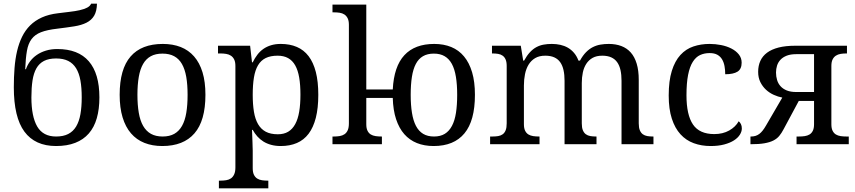

<svg xmlns="http://www.w3.org/2000/svg" viewBox="-20 -785 4653 1045"><path d="M55.2 -310.1Q55.2 -365.2 59.1 -414.8Q63 -464.4 73 -507.1Q83 -549.8 100.3 -585.2Q117.7 -620.6 144.3 -647Q170.9 -673.3 208.3 -690.2Q245.6 -707 295.9 -712.9Q329.1 -717.3 359.4 -720.7Q389.6 -724.1 413.6 -729.5Q437.5 -734.9 453.9 -743.2Q470.2 -751.5 476.1 -765.1H507.8Q506.8 -723.6 492.4 -699.5Q478 -675.3 450.9 -661.6Q423.8 -647.9 384 -641.6Q344.2 -635.3 292 -628.9Q236.3 -622.6 203.1 -609.6Q169.9 -596.7 151.6 -572Q133.3 -547.4 126.5 -507.8Q119.6 -468.3 117.2 -408.2H121.1Q128.9 -431.2 143.8 -451.2Q158.7 -471.2 180.4 -486.1Q202.1 -501 230 -509.5Q257.8 -518.1 292 -518.1Q405.8 -518.1 463.4 -451.4Q521 -384.8 521 -254.9Q521 -190.9 506.8 -141.6Q492.7 -92.3 463.4 -58.6Q434.1 -24.9 389.6 -7.6Q345.2 9.8 285.2 9.8Q170.9 9.8 113 -68.4Q55.2 -146.5 55.2 -310.1ZM424.8 -254.9Q424.8 -307.6 417.7 -347.2Q410.6 -386.7 394.3 -413.3Q377.9 -439.9 351.3 -453.4Q324.7 -466.8 285.2 -466.8Q245.6 -466.8 219.5 -453.4Q193.4 -439.9 178.2 -413.3Q163.1 -386.7 157 -347.2Q150.9 -307.6 150.9 -254.9Q150.9 -150.9 182.6 -96.4Q214.4 -42 285.2 -42Q324.7 -42 351.3 -55.7Q377.9 -69.3 394.3 -96.4Q410.6 -123.5 417.7 -163.3Q424.8 -203.1 424.8 -254.9Z M1098.1 -269Q1098.1 -127.9 1038.3 -59.1Q978.5 9.8 863.3 9.8Q809.1 9.8 766.1 -7.3Q723.1 -24.4 693.1 -59.1Q663.1 -93.8 647.2 -146.2Q631.3 -198.7 631.3 -269Q631.3 -409.2 690.7 -477.5Q750 -545.9 866.2 -545.9Q920.4 -545.9 963.4 -529.1Q1006.3 -512.2 1036.4 -477.8Q1066.4 -443.4 1082.3 -391.4Q1098.1 -339.4 1098.1 -269ZM728 -269Q728 -213.4 735.4 -170.9Q742.7 -128.4 759 -99.9Q775.4 -71.3 801.5 -56.6Q827.6 -42 865.2 -42Q902.8 -42 928.7 -56.6Q954.6 -71.3 970.7 -99.9Q986.8 -128.4 993.9 -170.9Q1001 -213.4 1001 -269Q1001 -324.7 993.7 -366.7Q986.3 -408.7 970.2 -436.8Q954.1 -464.8 928 -479Q901.9 -493.2 864.3 -493.2Q826.7 -493.2 800.8 -479Q774.9 -464.8 758.8 -436.8Q742.7 -408.7 735.4 -366.7Q728 -324.7 728 -269Z M1491.2 -481.9Q1452.1 -481.9 1426 -469Q1399.9 -456.1 1384.3 -429.7Q1368.7 -403.3 1362.1 -363.3Q1355.5 -323.2 1355.5 -269Q1355.5 -216.8 1362.1 -176.8Q1368.7 -136.7 1384.5 -109.4Q1400.4 -82 1426.5 -68.1Q1452.6 -54.2 1492.2 -54.2Q1525.4 -54.2 1548.6 -68.1Q1571.8 -82 1586.7 -109.4Q1601.6 -136.7 1608.4 -177Q1615.2 -217.3 1615.2 -270Q1615.2 -323.2 1608.4 -363Q1601.6 -402.8 1586.7 -429.2Q1571.8 -455.6 1548.1 -468.8Q1524.4 -481.9 1491.2 -481.9ZM1712.4 -269Q1712.4 -196.8 1699 -144Q1685.5 -91.3 1659.7 -57.1Q1633.8 -22.9 1595.7 -6.6Q1557.6 9.8 1508.3 9.8Q1479.5 9.8 1456.1 3.4Q1432.6 -2.9 1413.8 -14.6Q1395 -26.4 1380.6 -42.5Q1366.2 -58.6 1355.5 -78.1H1351.6Q1352.5 -52.2 1353.5 -29.8Q1354 -20.5 1354.2 -10.5Q1354.5 -0.5 1354.7 8.3Q1355 17.1 1355.2 24.2Q1355.5 31.2 1355.5 35.2V130.9Q1355.5 152.8 1362.1 166.3Q1368.7 179.7 1379.9 186.8Q1391.1 193.8 1406 196Q1420.9 198.2 1437.5 198.2H1440.4V240.2H1171.4V198.2H1179.2Q1196.3 198.2 1211.2 195.8Q1226.1 193.4 1237.1 185.8Q1248 178.2 1254.6 163.8Q1261.2 149.4 1261.2 126V-425.8Q1261.2 -447.8 1254.6 -461.2Q1248 -474.6 1236.8 -481.9Q1225.6 -489.3 1210.7 -491.7Q1195.8 -494.1 1179.2 -494.1H1166.5V-536.1H1341.3L1351.6 -445.8H1355.5Q1366.7 -468.8 1380.9 -487.3Q1395 -505.9 1413.6 -518.8Q1432.1 -531.7 1455.6 -538.8Q1479 -545.9 1508.3 -545.9Q1557.6 -545.9 1595.7 -529.5Q1633.8 -513.2 1659.7 -479.2Q1685.5 -445.3 1699 -393.1Q1712.4 -340.8 1712.4 -269Z M2343.3 -545.9Q2395 -545.9 2436 -529.1Q2477.1 -512.2 2505.6 -477.8Q2534.2 -443.4 2549.6 -391.4Q2564.9 -339.4 2564.9 -269Q2564.9 -127.9 2507.8 -59.1Q2450.7 9.8 2340.3 9.8Q2289.6 9.8 2249.3 -6.3Q2209 -22.5 2180.4 -54.9Q2151.9 -87.4 2135.7 -136.5Q2119.6 -185.5 2117.7 -252H1973.6V-108.9Q1973.6 -86.9 1980.2 -73.5Q1986.8 -60.1 1998 -53.2Q2009.3 -46.4 2024.2 -44.2Q2039.1 -42 2055.7 -42H2058.6V0H1789.6V-42H1797.4Q1814 -42 1828.9 -44.4Q1843.8 -46.9 1855 -54.4Q1866.2 -62 1872.6 -76.2Q1878.9 -90.3 1878.9 -113.8V-649.9Q1878.9 -671.9 1872.3 -685.3Q1865.7 -698.7 1854.5 -706.1Q1843.3 -713.4 1828.6 -715.6Q1814 -717.8 1797.4 -717.8H1789.6V-759.8H1973.6V-297.9H2117.7Q2124 -423.3 2180.9 -484.6Q2237.8 -545.9 2343.3 -545.9ZM2342.3 -42Q2377 -42 2400.9 -56.6Q2424.8 -71.3 2439.9 -99.9Q2455.1 -128.4 2461.7 -170.9Q2468.3 -213.4 2468.3 -269Q2468.3 -324.7 2461.4 -366.7Q2454.6 -408.7 2439.5 -436.8Q2424.3 -464.8 2400.1 -479Q2376 -493.2 2341.3 -493.2Q2306.2 -493.2 2282 -479Q2257.8 -464.8 2243.2 -436.8Q2228.5 -408.7 2221.9 -366.7Q2215.3 -324.7 2215.3 -269Q2215.3 -213.4 2222.2 -170.9Q2229 -128.4 2243.9 -99.9Q2258.8 -71.3 2283 -56.6Q2307.1 -42 2342.3 -42Z M2916.5 -42V0H2647.5V-42H2660.6Q2677.7 -42 2691.9 -44.4Q2706.1 -46.9 2716.3 -54.4Q2726.6 -62 2732.2 -76.2Q2737.8 -90.3 2737.8 -113.8V-425.8Q2737.8 -447.8 2731.9 -461.2Q2726.1 -474.6 2715.8 -481.9Q2705.6 -489.3 2691.4 -491.7Q2677.2 -494.1 2660.6 -494.1H2657.7V-536.1H2814.5L2827.6 -455.1H2832.5Q2847.7 -482.9 2864.3 -500.7Q2880.9 -518.6 2899.7 -528.6Q2918.5 -538.6 2939.2 -542.2Q2960 -545.9 2983.4 -545.9Q3007.8 -545.9 3029.8 -541Q3051.8 -536.1 3070.6 -525.4Q3089.4 -514.6 3104.2 -497.3Q3119.1 -480 3128.4 -455.1H3136.7Q3151.9 -482.9 3169.4 -500.7Q3187 -518.6 3206.8 -528.6Q3226.6 -538.6 3248.3 -542.2Q3270 -545.9 3293.5 -545.9Q3331.5 -545.9 3361.8 -534.4Q3392.1 -522.9 3413.1 -499.3Q3434.1 -475.6 3445.3 -438.5Q3456.5 -401.4 3456.5 -350.1V-113.8Q3456.5 -90.3 3462.4 -76.2Q3468.3 -62 3478.5 -54.4Q3488.8 -46.9 3502.9 -44.4Q3517.1 -42 3533.7 -42H3536.6V0H3362.8V-345.2Q3362.8 -377.9 3357.2 -403.3Q3351.6 -428.7 3339.1 -446.3Q3326.7 -463.9 3306.6 -472.9Q3286.6 -481.9 3257.8 -481.9Q3226.6 -481.9 3205.3 -470Q3184.1 -458 3170.9 -437.5Q3157.7 -417 3152.1 -390.1Q3146.5 -363.3 3146.5 -333V-113.8Q3146.5 -90.3 3152.3 -76.2Q3158.2 -62 3168.5 -54.4Q3178.7 -46.9 3192.9 -44.4Q3207 -42 3223.6 -42H3226.6V0H3052.7V-345.2Q3052.7 -377.9 3047.1 -403.3Q3041.5 -428.7 3029.1 -446.3Q3016.6 -463.9 2996.6 -472.9Q2976.6 -481.9 2947.8 -481.9Q2915 -481.9 2892.8 -468.8Q2870.6 -455.6 2856.9 -433.1Q2843.3 -410.6 2837.4 -381.3Q2831.5 -352.1 2831.5 -319.8V-108.9Q2831.5 -86.9 2838.1 -73.5Q2844.7 -60.1 2856 -53.2Q2867.2 -46.4 2882.1 -44.2Q2897 -42 2913.6 -42Z M3847.7 9.8Q3797.9 9.8 3755.9 -5.6Q3713.9 -21 3683.6 -54.2Q3653.3 -87.4 3636.5 -139.4Q3619.6 -191.4 3619.6 -265.1Q3619.6 -345.2 3636.5 -399.2Q3653.3 -453.1 3683.3 -485.8Q3713.4 -518.6 3754.2 -532.2Q3794.9 -545.9 3842.3 -545.9Q3873.5 -545.9 3904.5 -539.8Q3935.5 -533.7 3960.4 -521Q3985.4 -508.3 4001 -489Q4016.6 -469.7 4016.6 -443.8Q4016.6 -409.2 3994.1 -395Q3971.7 -380.9 3927.2 -380.9Q3927.2 -404.3 3923.3 -425.3Q3919.4 -446.3 3909.9 -462.2Q3900.4 -478 3884 -487.1Q3867.7 -496.1 3842.3 -496.1Q3813.5 -496.1 3790.3 -485.4Q3767.1 -474.6 3750.5 -448.2Q3733.9 -421.9 3725.1 -377.4Q3716.3 -333 3716.3 -266.1Q3716.3 -159.7 3751.7 -107.4Q3787.1 -55.2 3867.7 -55.2Q3914.1 -55.2 3948.7 -74.7Q3983.4 -94.2 4000.5 -125Q4007.8 -119.1 4012.7 -109.4Q4017.6 -99.6 4017.6 -85.9Q4017.6 -68.8 4006.8 -51.8Q3996.1 -34.7 3974.9 -21Q3953.6 -7.3 3921.9 1.2Q3890.1 9.8 3847.7 9.8Z M4313.5 -490.2Q4282.7 -490.2 4261.7 -481.9Q4240.7 -473.6 4227.8 -459.7Q4214.8 -445.8 4209.2 -427.7Q4203.6 -409.7 4203.6 -390.1Q4203.6 -368.7 4209.5 -349.4Q4215.3 -330.1 4228.3 -315.7Q4241.2 -301.3 4262.2 -292.7Q4283.2 -284.2 4313.5 -284.2H4410.6V-490.2ZM4244.6 -81.1Q4233.9 -60.5 4221.4 -45.4Q4209 -30.3 4189.5 -20.3Q4169.9 -10.3 4140.1 -5.1Q4110.4 0 4064.5 0V-42H4067.9Q4081.1 -42 4092 -45.4Q4103 -48.8 4112.5 -55.9Q4122.1 -63 4131.1 -74.5Q4140.1 -85.9 4149.4 -102.1L4237.8 -253.9Q4214.8 -258.3 4191.4 -268.8Q4168 -279.3 4149.2 -296.6Q4130.4 -314 4118.4 -338.1Q4106.4 -362.3 4106.4 -394Q4106.4 -427.2 4118.4 -453.6Q4130.4 -480 4155 -498.3Q4179.7 -516.6 4217.8 -526.4Q4255.9 -536.1 4308.6 -536.1H4589.8V-494.1H4586.4Q4569.8 -494.1 4555.2 -491.7Q4540.5 -489.3 4529.3 -481.9Q4518.1 -474.6 4511.5 -461.2Q4504.9 -447.8 4504.9 -425.8V-108.9Q4504.9 -86.9 4511.5 -73.5Q4518.1 -60.1 4529.3 -53.2Q4540.5 -46.4 4555.2 -44.2Q4569.8 -42 4586.4 -42H4599.6V0H4315.4V-42H4328.6Q4345.2 -42 4360.1 -44.2Q4375 -46.4 4386.2 -53.2Q4397.5 -60.1 4404.1 -73.5Q4410.6 -86.9 4410.6 -108.9V-235.8H4327.6Z"/></svg>

Font: Noto Serif
Style: Regular
Weight: 400
Designer: Monotype Design team
Foundry: Monotype Imaging Inc.
Version: Version 1.02